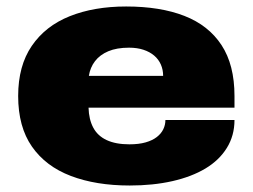

<svg xmlns="http://www.w3.org/2000/svg" viewBox="-20 -560 779 592"><path d="M380 12Q276 12 198.5 -17.5Q121 -47 78.5 -108Q36 -169 36 -264Q36 -357 78 -418.5Q120 -480 195 -510Q270 -540 369 -540Q474 -540 548.5 -511Q623 -482 663 -421Q703 -360 703 -264V-228H253Q254 -192 267.5 -166.5Q281 -141 309 -128Q337 -115 379 -115Q408 -115 429 -121Q450 -127 463.5 -137.5Q477 -148 483.5 -161.5Q490 -175 490 -190H703Q703 -142 679.5 -104Q656 -66 613.5 -40.5Q571 -15 511.5 -1.5Q452 12 380 12ZM254 -326H483Q483 -345 476 -361Q469 -377 455.5 -388.5Q442 -400 422.5 -406.5Q403 -413 378 -413Q340 -413 314 -402Q288 -391 273 -371.5Q258 -352 254 -326Z"/></svg>

Font: Archivo SemiBold SemiExpanded Black
Style: Regular
Weight: 900
Width: 6
Version: Version 2.001